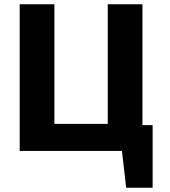

<svg xmlns="http://www.w3.org/2000/svg" viewBox="-20 -713 802 907"><path d="M73 0V-693H237V-128H489V-693H653V-122H701V174H576L556 0Z"/></svg>

Font: Fix15 Mono
Style: Bold
Weight: 700
Designer: Carrois Corporate & Edenspiekermann AG
Foundry: Carrois Corporate GbR & Edenspiekermann AG
Version: Version 3.206